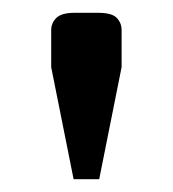

<svg xmlns="http://www.w3.org/2000/svg" viewBox="-20 -670 270 300"><path d="M95 -390 60 -565V-623Q60 -634 68 -642Q76 -650 97 -650H133Q155 -650 162.5 -642Q170 -634 170 -623V-565L135 -390Z"/></svg>

Font: Changa ExtraLight
Style: Regular
Weight: 400
Version: Version 3.002; ttfautohint (v1.8.2)